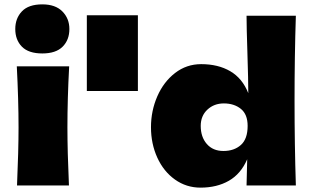

<svg xmlns="http://www.w3.org/2000/svg" viewBox="-20 -850 1416 880"><path d="M50 -717Q50 -766 80.5 -798Q111 -830 174 -830Q234 -830 266 -797.5Q298 -765 298 -717Q298 -667 267 -636Q236 -605 174 -605Q111 -605 80.5 -636Q50 -667 50 -717ZM58 0Q65 -161 65 -266Q65 -391 57 -546H297Q289 -397 289 -266Q289 -156 296 0Z M612 -433H378V-780H612Z M1330 -389Q1330 -188 1336 0H1110L1113 -120Q1084 -53 1029 -21.5Q974 10 899 10Q834 10 782 -27Q730 -64 701 -127.5Q672 -191 672 -267Q672 -342 701 -408.5Q730 -475 782.5 -515.5Q835 -556 902 -556Q980 -556 1035.5 -523.5Q1091 -491 1118 -423Q1118 -480 1114 -606Q1110 -728 1110 -778H1336Q1330 -592 1330 -389ZM1115 -273Q1115 -326 1084 -351Q1053 -376 1006 -376Q961 -376 930.5 -347.5Q900 -319 900 -273Q900 -222 928 -190Q956 -158 1004 -158Q1053 -158 1084 -185.5Q1115 -213 1115 -273Z"/></svg>

Font: Mantou Sans
Style: Regular
Weight: 400
Designer: Mant0u / artakana
Foundry: Mant0u / artakana
Version: Version 1.001;October 22, 2023;FontCreator 14.0.0.2901 64-bi